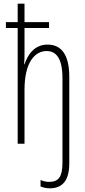

<svg xmlns="http://www.w3.org/2000/svg" viewBox="-20 -780 464 1042"><path d="M250 242C322 242 356 196 356 106V-364C356 -480 315 -538 238 -538C166 -538 130 -482 113 -431H111C113 -453 113 -470 113 -500V-628H246V-660H113V-760H76V-660H12V-628H76V0H113V-293C113 -440 168 -503 233 -503C285 -503 319 -463 319 -356V104C319 179 298 207 247 207C230 207 217 204 200 197V232C215 238 232 242 250 242Z"/></svg>

Font: Noto Sans ExtraCondensed ExtraLight
Style: Regular
Weight: 200
Width: 2
Designer: Monotype Design Team
Foundry: Monotype Imaging Inc.
Version: Version 2.013